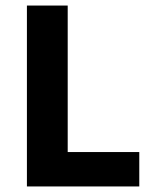

<svg xmlns="http://www.w3.org/2000/svg" viewBox="-20 -672 558 692"><path d="M77 0V-652H224V-124H482V0Z"/></svg>

Font: Giro Regular
Style: Bold
Weight: 700
Designer: Paul D. Hunt
Foundry: Adobe Systems Incorporated
Version: Version 1.000;PS 1.0;hotconv 1.0.88;makeotf.lib2.5.647800